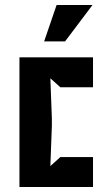

<svg xmlns="http://www.w3.org/2000/svg" viewBox="-20 -750 427 770"><path d="M58 0H353V-120H222L182 -84L188 -245V-275L182 -436L222 -400H353V-520H58ZM157 -584H241L351 -730H207Z"/></svg>

Font: Pescante Normal
Style: Regular
Weight: 400
Designer: Ariel Martín Pérez
Foundry: Tunera Type Foundry
Version: Version 1.000;FEAKit 1.0